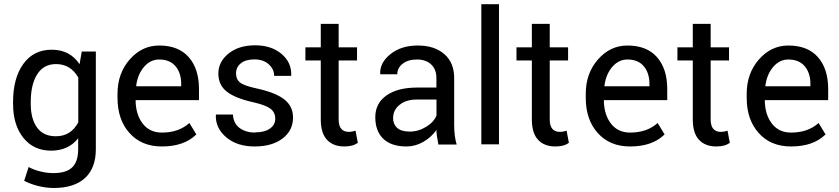

<svg xmlns="http://www.w3.org/2000/svg" viewBox="-20 -706 4105 939"><path d="M43.9 -198.2V-207.5Q43.9 -324.2 94.2 -393.6Q144.5 -462.9 233.2 -462.9Q321.8 -462.9 369.1 -392.1L379.9 -454.1H448.7V23.9Q448.7 115.7 395.8 164.6Q342.8 213.4 242.2 213.4Q207.5 213.4 168 203.9Q128.4 194.3 98.1 178.2L120.1 110.8Q143.6 124 176.5 132.3Q209.5 140.6 241.2 140.6Q304.2 140.6 333.3 112.3Q362.3 84 362.3 23.9V-29.8Q314.9 30.8 229.7 30.8Q144.5 30.8 94.2 -32Q43.9 -94.7 43.9 -198.2ZM130.4 -207.5V-198.2Q130.4 -124.5 161.4 -82Q192.4 -39.6 252.9 -39.6Q327.1 -39.6 362.8 -107.9V-326.7Q325.7 -392.6 253.9 -392.6Q193.4 -392.6 161.9 -342.5Q130.4 -292.5 130.4 -207.5Z M866.2 -295.4Q866.2 -349.1 838.4 -382.1Q810.5 -415 758.3 -415Q715.3 -415 684.3 -378.9Q653.3 -342.8 646 -286.6L647 -284.2H866.2ZM771.5 10.3Q672.4 10.3 613.5 -55.2Q554.7 -120.6 554.7 -227.5V-247.1Q554.7 -347.2 614.5 -415.3Q674.3 -483.4 758.3 -483.4Q853 -483.4 903.1 -426.5Q953.1 -369.6 953.1 -270.5V-216.3H644.5L643.1 -214.4Q644.5 -144 678.5 -100.8Q712.4 -57.6 771.5 -57.6Q854.5 -57.6 906.2 -104.5L940.4 -48.3H939.9Q880.4 10.3 771.5 10.3Z M1222.2 -205.1Q1132.3 -224.6 1090.1 -257.1Q1047.9 -289.6 1047.9 -346.7Q1047.9 -403.8 1097.7 -444.1Q1147.5 -484.4 1227.5 -484.4Q1307.6 -484.4 1357.2 -442.1Q1406.7 -399.9 1404.3 -337.4L1403.3 -335H1320.8Q1320.8 -367.7 1294.2 -391.6Q1267.6 -415.5 1224.4 -415.5Q1181.2 -415.5 1157.7 -396.2Q1134.3 -377 1134.3 -347.2Q1134.3 -317.4 1154.8 -301.8Q1175.3 -286.1 1235.4 -273.4Q1327.1 -253.4 1370.1 -220Q1413.1 -186.5 1413.1 -131.3Q1413.1 -67.9 1362.1 -28.8Q1311 10.3 1225.1 10.3Q1139.2 10.3 1086.2 -34.7Q1033.2 -79.6 1035.6 -143.6L1036.6 -146H1119.1Q1121.6 -102.1 1152.1 -79.8Q1182.6 -57.6 1228.5 -57.6L1227.5 -58.6Q1273.4 -58.6 1299.8 -76.9Q1326.2 -95.2 1326.2 -125.5Q1326.2 -155.8 1303.7 -173.6Q1281.2 -191.4 1222.2 -205.1Z M1548.8 -589.4H1636.2V-474.6H1726.1V-410.2H1636.2V-121.6Q1636.2 -61 1686.5 -61Q1702.1 -61 1718.8 -66.9L1730 -7.8Q1706.5 10.3 1664.1 10.3Q1609.4 10.3 1579.1 -22.5Q1548.8 -55.2 1548.8 -121.6V-410.2H1473.6V-474.6H1548.8Z M1967.8 10.3Q1893.6 10.3 1854.5 -27.3Q1815.4 -64.9 1815.4 -132.8Q1815.4 -200.7 1870.1 -239.3Q1924.8 -277.8 2020.5 -277.8H2114.3V-324.7Q2114.3 -366.7 2088.6 -390.9Q2063 -415 2019.3 -415Q1975.6 -415 1949.2 -394.3Q1922.9 -373.5 1922.9 -342.8H1840.3L1839.4 -345.2Q1836.9 -398.9 1889.4 -441.2Q1941.9 -483.4 2023.2 -483.4Q2104.5 -483.4 2152.8 -441.7Q2201.2 -399.9 2201.2 -323.7V-94.7Q2201.2 -39.6 2213.4 1H2124Q2114.7 -44.4 2114.3 -70.3Q2088.9 -34.2 2050 -12Q2011.2 10.3 1967.8 10.3ZM1902.8 -130.9H1902.3Q1902.3 -98.6 1922.4 -80.6Q1942.4 -62.5 1984.4 -62.5Q2026.4 -62.5 2064.7 -86.2Q2103 -109.9 2114.7 -141.6V-219.2H2018.1Q1966.3 -219.2 1934.6 -193.6Q1902.8 -168 1902.8 -130.9Z M2420.4 -685.5V0H2334V-685.5Z M2581.1 -589.4H2668.5V-474.6H2758.3V-410.2H2668.5V-121.6Q2668.5 -61 2718.8 -61Q2734.4 -61 2751 -66.9L2762.2 -7.8Q2738.8 10.3 2696.3 10.3Q2641.6 10.3 2611.3 -22.5Q2581.1 -55.2 2581.1 -121.6V-410.2H2505.9V-474.6H2581.1Z M3156.2 -295.4Q3156.2 -349.1 3128.4 -382.1Q3100.6 -415 3048.3 -415Q3005.4 -415 2974.4 -378.9Q2943.4 -342.8 2936 -286.6L2937 -284.2H3156.2ZM3061.5 10.3Q2962.4 10.3 2903.6 -55.2Q2844.7 -120.6 2844.7 -227.5V-247.1Q2844.7 -347.2 2904.5 -415.3Q2964.4 -483.4 3048.3 -483.4Q3143.1 -483.4 3193.1 -426.5Q3243.2 -369.6 3243.2 -270.5V-216.3H2934.6L2933.1 -214.4Q2934.6 -144 2968.5 -100.8Q3002.4 -57.6 3061.5 -57.6Q3144.5 -57.6 3196.3 -104.5L3230.5 -48.3H3230Q3170.4 10.3 3061.5 10.3Z M3368.2 -589.4H3455.6V-474.6H3545.4V-410.2H3455.6V-121.6Q3455.6 -61 3505.9 -61Q3521.5 -61 3538.1 -66.9L3549.3 -7.8Q3525.9 10.3 3483.4 10.3Q3428.7 10.3 3398.4 -22.5Q3368.2 -55.2 3368.2 -121.6V-410.2H3293V-474.6H3368.2Z M3943.4 -295.4Q3943.4 -349.1 3915.5 -382.1Q3887.7 -415 3835.4 -415Q3792.5 -415 3761.5 -378.9Q3730.5 -342.8 3723.1 -286.6L3724.1 -284.2H3943.4ZM3848.6 10.3Q3749.5 10.3 3690.7 -55.2Q3631.8 -120.6 3631.8 -227.5V-247.1Q3631.8 -347.2 3691.7 -415.3Q3751.5 -483.4 3835.4 -483.4Q3930.2 -483.4 3980.2 -426.5Q4030.3 -369.6 4030.3 -270.5V-216.3H3721.7L3720.2 -214.4Q3721.7 -144 3755.6 -100.8Q3789.6 -57.6 3848.6 -57.6Q3931.6 -57.6 3983.4 -104.5L4017.6 -48.3H4017.1Q3957.5 10.3 3848.6 10.3Z"/></svg>

Font: Yantramanav
Style: Regular
Weight: 400
Version: Version 1.000;PS 1.0;hotconv 1.0.72;makeotf.lib2.5.5900; ttf